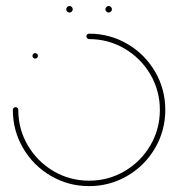

<svg xmlns="http://www.w3.org/2000/svg" viewBox="-20 -633 606 653"><path d="M90.4 -443Q90.4 -447 93.1 -449.6Q95.9 -452.2 99.6 -452.2Q103.7 -452.2 106.3 -449.6Q108.9 -447 108.9 -443Q108.9 -439.3 106.3 -436.5Q103.7 -433.7 99.6 -433.7Q95.9 -433.7 93.1 -436.5Q90.4 -439.3 90.4 -443ZM273.7 -509.3Q273.7 -513.3 276.5 -515.9Q279.3 -518.5 283 -518.5Q353.3 -518.5 413 -483.7Q472.6 -448.9 507.4 -389.3Q542.2 -329.6 542.2 -259.3Q542.2 -188.9 507.4 -129.3Q472.6 -69.6 413 -34.8Q353.3 0 283 0Q212.6 0 153 -34.8Q93.3 -69.6 58.5 -129.3Q23.7 -188.9 23.7 -259.3Q23.7 -263.3 26.5 -265.9Q29.3 -268.5 33 -268.5Q37 -268.5 39.6 -265.9Q42.2 -263.3 42.2 -259.3Q42.2 -193.7 74.6 -138.5Q107 -83.3 162.2 -50.9Q217.4 -18.5 283 -18.5Q348.5 -18.5 403.7 -50.9Q458.9 -83.3 491.3 -138.5Q523.7 -193.7 523.7 -259.3Q523.7 -324.8 491.3 -380Q458.9 -435.2 403.7 -467.6Q348.5 -500 283 -500Q279.3 -500 276.5 -502.8Q273.7 -505.6 273.7 -509.3ZM338.5 -601.5Q338.5 -605.9 341.9 -609.3Q345.2 -612.6 349.6 -612.6Q354.1 -612.6 357.4 -609.3Q360.7 -605.9 360.7 -601.5Q360.7 -597 357.4 -593.7Q354.1 -590.4 349.6 -590.4Q345.2 -590.4 341.9 -593.7Q338.5 -597 338.5 -601.5ZM205.2 -601.5Q205.2 -605.9 208.5 -609.3Q211.9 -612.6 216.3 -612.6Q220.7 -612.6 224.1 -609.3Q227.4 -605.9 227.4 -601.5Q227.4 -597 224.1 -593.7Q220.7 -590.4 216.3 -590.4Q211.9 -590.4 208.5 -593.7Q205.2 -597 205.2 -601.5Z"/></svg>

Font: 26F Galaxy Hebrew Hairline
Style: Regular
Weight: 50
Designer: C₂₉H₂₅N₃O₅
Version: Version 1.000